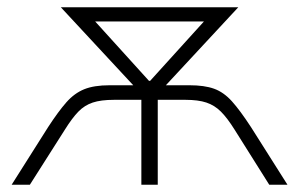

<svg xmlns="http://www.w3.org/2000/svg" viewBox="-20 -507 821 527"><path d="M12 0 112 -158Q140 -201 162 -226Q184 -251 211 -262Q238 -273 281 -273H355V-263L147 -487H634L426 -263V-273H500Q541 -273 567.5 -263.5Q594 -254 616.5 -229Q639 -204 669 -158L769 0H719L624 -151Q604 -183 586.5 -200.5Q569 -218 546.5 -225.5Q524 -233 489 -233H413V0H368V-233H293Q257 -233 234.5 -225.5Q212 -218 195 -200.5Q178 -183 158 -151L62 0ZM389 -285H392L556 -466L557 -448H224L225 -466Z"/></svg>

Font: Nunito Sans 10pt ExtraLight
Style: Regular
Weight: 250
Designer: Vernon Adams
Foundry: Vernon Adams
Version: Version 3.101;gftools[0.9.27]